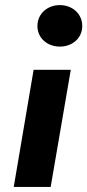

<svg xmlns="http://www.w3.org/2000/svg" viewBox="-20 -734 343 754"><path d="M127 -632C127 -584 166 -551 215 -551C264 -551 303 -584 303 -632C303 -680 264 -714 215 -714C166 -714 127 -680 127 -632ZM112 -460 34 0H179L258 -460Z"/></svg>

Font: Jost*
Style: Bold Italic
Weight: 700
Italic angle: -10°
Version: Version 3.7